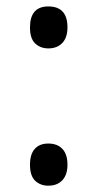

<svg xmlns="http://www.w3.org/2000/svg" viewBox="-20 -569 306 603"><path d="M74.2 -51.8Q74.2 -84.5 89.1 -101.3Q104 -118.2 131.8 -118.2Q160.2 -118.2 176 -101.3Q191.9 -84.5 191.9 -51.8Q191.9 -20 175.8 -2.9Q159.7 14.2 131.8 14.2Q106.9 14.2 90.6 -1.2Q74.2 -16.6 74.2 -51.8ZM74.2 -482.9Q74.2 -548.8 131.8 -548.8Q191.9 -548.8 191.9 -482.9Q191.9 -451.2 175.8 -434.1Q159.7 -417 131.8 -417Q106.9 -417 90.6 -432.4Q74.2 -447.8 74.2 -482.9Z"/></svg>

Font: f01206874
Style: Regular
Weight: 400
Foundry: Ascender Corporation
Version: Version 1.10